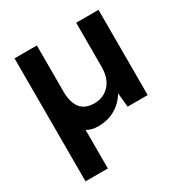

<svg xmlns="http://www.w3.org/2000/svg" viewBox="-167 -622 921 968"><g transform="rotate(-30 293.5 -138.0)"><path d="M53 220V-496H183V-229Q183 -165 209 -131.5Q235 -98 290 -98Q343 -98 377.5 -135.5Q412 -173 412 -240V-496H542V0H425L417 -83Q393 -40 349.5 -14Q306 12 248 12Q210 12 183 -4V220Z"/></g></svg>

Font: Host Grotesk Light
Style: Bold
Weight: 700
Version: Version 1.003